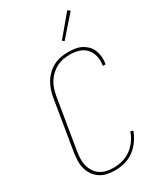

<svg xmlns="http://www.w3.org/2000/svg" viewBox="-236 -1048 972 1144"><g transform="rotate(-30 250.0 -476.5)"><path d="M204 8Q176 8 149.5 2.5Q123 -3 101.5 -17Q80 -31 65 -52.5Q50 -74 43 -99.5Q36 -125 37 -152.5Q38 -180 42 -208L99 -553Q103 -578 111.5 -602.5Q120 -627 133.5 -649.5Q147 -672 167 -691Q187 -710 211 -722Q235 -734 260.5 -738.5Q286 -743 311 -743Q334 -743 357.5 -739.5Q381 -736 400.5 -726Q420 -716 435.5 -700.5Q451 -685 459.5 -664.5Q468 -644 470.5 -620.5Q473 -597 469 -573L468 -568H449L450 -573Q455 -605 448 -635Q441 -665 421 -686.5Q401 -708 371.5 -716.5Q342 -725 311 -725Q288 -725 264.5 -720.5Q241 -716 220 -705Q199 -694 180.5 -676.5Q162 -659 149.5 -638.5Q137 -618 130 -595.5Q123 -573 119 -550L62 -205Q58 -180 57 -155.5Q56 -131 62 -108Q68 -85 80.5 -65.5Q93 -46 112.5 -33Q132 -20 155.5 -15Q179 -10 204 -10Q234 -10 265 -18.5Q296 -27 322 -46Q348 -65 367.5 -92.5Q387 -120 396 -149L414 -143Q402 -111 381.5 -81.5Q361 -52 332.5 -31Q304 -10 270 -1Q236 8 204 8ZM326 -810 313 -820 431 -961 448 -949Z"/></g></svg>

Font: Iosevka Curly Thin
Style: Italic
Weight: 100
Italic angle: -9°
Monospace: yes
Designer: Belleve Invis
Foundry: Belleve Invis
Version: Version 22.1.2; ttfautohint (v1.8.4)